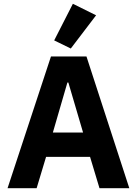

<svg xmlns="http://www.w3.org/2000/svg" viewBox="-20 -997 725 1017"><path d="M20 0ZM507 0 457 -166H224L174 0H20L250 -698H438L665 0ZM342 -560H337L260 -295H420ZM355 -740 267 -783 366 -977 489 -916Z"/></svg>

Font: Aneliza ExtraBold
Style: Regular
Weight: 800
Designer: Mike Abbink, Paul van der Laan, Pieter van Rosmalen
Foundry: Bold Monday
Version: Version 3.001;September 8, 2019;FontCreator 11.5.0.2425 64-b